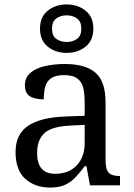

<svg xmlns="http://www.w3.org/2000/svg" viewBox="-20 -834 603 864"><path d="M205 10Q138 10 94 -29Q50 -68 50 -150Q50 -230 106.5 -268Q163 -306 278 -310L361 -313V-373Q361 -409 355 -436.5Q349 -464 329 -480Q309 -496 268 -496Q230 -496 210 -482Q190 -468 183.5 -443.5Q177 -419 177 -387Q135 -387 113.5 -401.5Q92 -416 92 -450Q92 -485 116.5 -506Q141 -527 182 -536.5Q223 -546 272 -546Q364 -546 409.5 -507Q455 -468 455 -373V-114Q455 -72 469 -57Q483 -42 517 -42H520V0H385L369 -86H361Q340 -58 320 -36.5Q300 -15 273.5 -2.5Q247 10 205 10ZM228 -52Q289 -52 325 -89.5Q361 -127 361 -191V-272L297 -269Q212 -265 179.5 -234.5Q147 -204 147 -145Q147 -52 228 -52ZM280 -596Q230 -596 195 -624Q160 -652 160 -705Q160 -758 195 -786Q230 -814 280 -814Q330 -814 365 -786Q400 -758 400 -705Q400 -652 365 -624Q330 -596 280 -596ZM280 -645Q307 -645 326.5 -659Q346 -673 346 -705Q346 -737 326.5 -751Q307 -765 280 -765Q253 -765 233.5 -751Q214 -737 214 -705Q214 -673 233.5 -659Q253 -645 280 -645Z"/></svg>

Font: Noto Serif Toto
Style: Regular
Weight: 400
Designer: Monotype Design Team
Foundry: Monotype Imaging Inc.
Version: Version 2.001